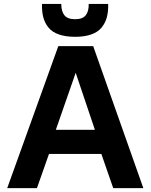

<svg xmlns="http://www.w3.org/2000/svg" viewBox="-20 -967 774 987"><path d="M459 -730 716.8 0H562L501 -175.8H231.9L169.9 0H17.1L279.8 -730ZM195.8 -946.8H294.9Q294.9 -909.2 311 -888.7Q327.1 -868.2 366.2 -868.2Q404.8 -868.2 420.9 -888.7Q437 -909.2 436 -946.8H536.1Q537.1 -907.7 529.1 -877.9Q521 -848.1 502 -825Q482.9 -801.8 448.7 -789.8Q414.6 -777.8 366.2 -777.8Q317.4 -777.8 283 -789.8Q248.5 -801.8 229.5 -825Q210.4 -848.1 202.6 -877.9Q194.8 -907.7 195.8 -946.8ZM267.1 -299.8H467.8L369.1 -592.8Z"/></svg>

Font: Nacelle Bold
Style: Regular
Weight: 700
Designer: Sora Sagano
Foundry: Sora Sagano
Version: Version 1.000;FEAKit 1.0